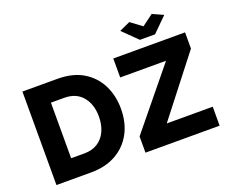

<svg xmlns="http://www.w3.org/2000/svg" viewBox="-142 -1142 1624 1370"><g transform="rotate(-20 670.5 -457.5)"><path d="M954 -915 1039 -852 1124 -915 1206 -878 1097 -770H982L872 -878ZM744 -123 1106 -566H758V-710H1303V-587L958 -144H1307V0H744ZM68 0V-710H333Q450 -710 528.5 -662.5Q607 -615 647 -534.5Q687 -454 687 -356Q687 -248 643 -168Q599 -88 519.5 -44Q440 0 333 0ZM520 -356Q520 -450 471 -508Q422 -566 333 -566H232V-144H333Q393 -144 435 -171.5Q477 -199 498.5 -247Q520 -295 520 -356Z"/></g></svg>

Font: Raleway ExtraBold
Style: Regular
Weight: 800
Designer: Matt McInerney, Pablo Impallari, Rodrigo Fuenzalida
Foundry: Matt McInerney, Pablo Impallari, Rodrigo Fuenzalida
Version: Version 4.026